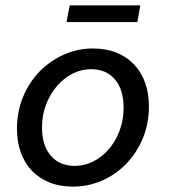

<svg xmlns="http://www.w3.org/2000/svg" viewBox="-20 -681 640 713"><path d="M251 12Q202 12 163.5 -3.5Q125 -19 98 -47.5Q71 -76 57 -115.5Q43 -155 43 -203Q43 -267 66 -322Q89 -377 128 -416.5Q167 -456 218 -478.5Q269 -501 325 -501Q374 -501 412.5 -485.5Q451 -470 478 -441.5Q505 -413 519 -373.5Q533 -334 533 -286Q533 -221 510 -166.5Q487 -112 448 -72Q409 -32 358 -10Q307 12 251 12ZM258 -65Q294 -65 326.5 -81.5Q359 -98 384 -127Q409 -156 424 -195.5Q439 -235 439 -281Q439 -348 407 -386Q375 -424 318 -424Q282 -424 249.5 -407.5Q217 -391 191.5 -361.5Q166 -332 151 -292.5Q136 -253 136 -208Q136 -141 168.5 -103Q201 -65 258 -65ZM227 -599 239 -661H501L490 -599Z"/></svg>

Font: Source Code Pro Medium
Style: Italic
Weight: 500
Italic angle: -11°
Monospace: yes
Designer: Paul D. Hunt, Teo Tuominen
Foundry: Adobe Systems Incorporated
Version: Version 1.050;PS 1.000;hotconv 16.6.51;makeotf.lib2.5.65220